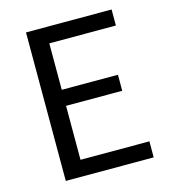

<svg xmlns="http://www.w3.org/2000/svg" viewBox="-100 -738 728 819"><g transform="rotate(-15 263.5 -328.0)"><path d="M89.8 0V-655.8H467.8V-585H173.8V-379.9H421.9V-309.1H173.8V-70.8H478V0Z"/></g></svg>

Font: Source Sans Pro
Style: Regular
Weight: 400
Designer: Paul D. Hunt
Foundry: Adobe Systems Incorporated
Version: Version 3.006;hotconv 1.0.111;makeotfexe 2.5.65597